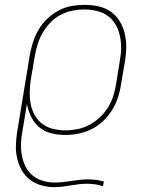

<svg xmlns="http://www.w3.org/2000/svg" viewBox="-20 -548 640 791"><path d="M203 223Q176 223 150 215.5Q124 208 103.5 192.5Q83 177 70.5 155Q58 133 51.5 107.5Q45 82 45.5 54.5Q46 27 50 0L103 -323Q108 -350 116.5 -376Q125 -402 139.5 -426.5Q154 -451 175 -471Q196 -491 221 -504.5Q246 -518 273.5 -523Q301 -528 327 -528Q357 -528 385 -522Q413 -516 435.5 -500.5Q458 -485 472.5 -461.5Q487 -438 493.5 -411Q500 -384 500 -355Q500 -326 495 -297L478 -197Q474 -170 465 -143.5Q456 -117 440.5 -92.5Q425 -68 403.5 -48Q382 -28 356.5 -15.5Q331 -3 303.5 2.5Q276 8 249 8Q219 8 191 1Q163 -6 142 -23.5Q121 -41 108.5 -66.5Q96 -92 91 -120L72 -5Q67 20 66.5 45.5Q66 71 70.5 94.5Q75 118 86 139.5Q97 161 115 175.5Q133 190 157 197Q181 204 206 204Q223 204 240 202Q257 200 273.5 197.5Q290 195 307.5 193Q325 191 342 191Q359 191 375.5 193Q392 195 408 200L404 219Q389 214 372.5 211.5Q356 209 339 209Q322 209 305 211Q288 213 270.5 216Q253 219 236.5 221Q220 223 203 223ZM249 -11Q274 -11 299 -16Q324 -21 347 -33Q370 -45 390 -63.5Q410 -82 424 -104Q438 -126 446 -150.5Q454 -175 458 -200L474 -300Q479 -326 479 -352Q479 -378 473.5 -402.5Q468 -427 455.5 -448Q443 -469 423.5 -483Q404 -497 379 -503Q354 -509 327 -509Q303 -509 278 -504Q253 -499 230 -487Q207 -475 188.5 -456Q170 -437 157 -415Q144 -393 136 -368.5Q128 -344 124 -320L107 -221Q103 -195 102.5 -169.5Q102 -144 106.5 -119.5Q111 -95 123 -73.5Q135 -52 154.5 -37.5Q174 -23 198.5 -17Q223 -11 249 -11Z"/></svg>

Font: Iosevka Etoile Thin
Style: Italic
Weight: 100
Italic angle: -9°
Designer: Belleve Invis
Foundry: Belleve Invis
Version: Version 22.1.2; ttfautohint (v1.8.4)